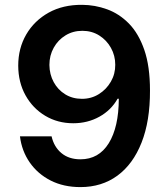

<svg xmlns="http://www.w3.org/2000/svg" viewBox="-20 -757 688 787"><path d="M317.1 -737.2Q369.3 -736.9 418.9 -718.9Q468.4 -701 508.2 -660.7Q547.9 -620.4 571.4 -552.9Q594.8 -485.4 594.8 -386Q595.2 -261 560.2 -172.4Q525.2 -83.8 461.1 -36.9Q397 9.9 309.7 9.9Q240.8 9.9 187.7 -17Q134.6 -44 101.9 -91.1Q69.2 -138.1 61.8 -198.2H191.4Q201.3 -154.8 231.9 -129.4Q262.4 -104 309.7 -104Q384.9 -104 425.8 -169.9Q466.6 -235.8 467 -352.3H462Q435.7 -305.4 387.4 -278.6Q339.1 -251.8 280.2 -251.8Q216.6 -251.8 165.5 -282.3Q114.3 -312.9 84.7 -366.1Q55 -419.4 54.7 -487.9Q54.7 -558.9 87.5 -615.6Q120.4 -672.2 179.3 -705.1Q238.3 -737.9 317.1 -737.2ZM317.5 -630.7Q279.1 -630.7 248.6 -612Q218 -593.4 200.3 -561.6Q182.5 -529.8 182.5 -490.8Q182.9 -452.1 200.1 -420.5Q217.3 -388.8 247.3 -370.4Q277.3 -351.9 316.1 -351.9Q354.4 -351.9 385.3 -371.3Q416.2 -390.6 434.5 -422.4Q452.8 -454.2 452.4 -491.8Q452.4 -529.1 434.8 -560.7Q417.3 -592.3 386.9 -611.5Q356.5 -630.7 317.5 -630.7Z"/></svg>

Font: Inter Zeller Semi Bold
Style: Regular
Weight: 600
Designer: Rasmus Andersson; Joe Bland
Foundry: zeller
Version: Version 3.015;git-dec3a8cb1